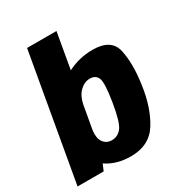

<svg xmlns="http://www.w3.org/2000/svg" viewBox="-206 -910 969 1038"><g transform="rotate(-30 278.5 -391.0)"><path d="M-22.5 0 115.5 -785H299L260 -562Q333 -599.5 416.5 -599.5Q532.5 -599.5 551.5 -513.2Q570.5 -427 552.5 -302.5Q534.5 -171.5 480.2 -84Q426 3.5 310.5 3.5Q220.5 3.5 157.5 -40L140.5 0ZM226 -369 200 -223Q194 -176 211 -151Q230 -123.5 264 -123.5Q301 -123.5 325.2 -153.8Q349.5 -184 368.5 -300.5Q386.5 -411.5 374.5 -441.8Q362.5 -472 325.5 -472Q291.5 -472 263 -444Q235.5 -417 226 -369Z"/></g></svg>

Font: Anybody ExtraBold
Style: Italic
Weight: 800
Italic angle: -10°
Designer: Tyler Finck
Foundry: Etcetera Type Company
Version: Version 1.010; ttfautohint (v1.8.3) -l 8 -r 50 -G 200 -x 14 